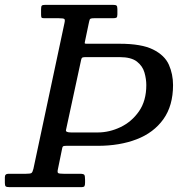

<svg xmlns="http://www.w3.org/2000/svg" viewBox="-60 -770 767 790"><path d="M-40 -17V-41Q-40 -55 -25 -55H47Q64.5 -55 69.2 -58Q74 -61 77.5 -75.5L205 -674Q208.5 -688.5 204.8 -691.8Q201 -695 182 -695H122Q112.5 -695 110.8 -698Q109 -701 109 -710.5V-732Q109 -743.5 112 -746.8Q115 -750 126 -750H405Q415.5 -750 419.2 -747.2Q423 -744.5 423 -733V-711Q423 -700 419.2 -697.5Q415.5 -695 404 -695H327Q311.5 -695 309.5 -690.2Q307.5 -685.5 305 -673L289.5 -599Q288 -592.5 289 -591.2Q290 -590 298 -590H432Q522.5 -590 570 -566.2Q617.5 -542.5 634.8 -503.8Q652 -465 652 -420Q652 -335 612.2 -279.5Q572.5 -224 502.5 -197Q432.5 -170 342 -170H213Q202 -170 199.5 -168Q197 -166 196 -160.5L178.5 -75Q175 -60.5 179.5 -57.8Q184 -55 202 -55H268Q284 -55 287 -50.5Q290 -46 290 -30V-19Q290 -8 287.5 -4Q285 0 274 0H-21Q-32.5 0 -36.2 -3Q-40 -6 -40 -17ZM274 -524.5 211.5 -235Q209 -225 233 -225H342Q390 -225 436 -247Q482 -269 512 -312.2Q542 -355.5 542 -420Q542 -444.5 534.5 -471.2Q527 -498 503.5 -516.5Q480 -535 432 -535H293Q284 -535 279.8 -533.5Q275.5 -532 274 -524.5Z"/></svg>

Font: Besley*
Style: Italic
Weight: 400
Italic angle: -13°
Designer: Owen Earl
Foundry: indestructible type*
Version: Version 2.000; ttfautohint (v1.8.3)